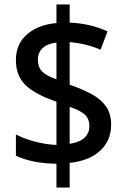

<svg xmlns="http://www.w3.org/2000/svg" viewBox="-20 -845 564 857"><path d="M232 -114Q122 -116 51 -150V-245Q84 -227 134 -213.5Q184 -200 232 -198V-391Q134 -425 92.5 -466.5Q51 -508 51 -577Q51 -649 101 -692Q151 -735 232 -742V-825H291V-744Q339 -742 381 -732Q423 -722 460 -705L429 -623Q364 -651 291 -657V-467Q348 -447 389.5 -424.5Q431 -402 453.5 -369.5Q476 -337 476 -288Q476 -219 428.5 -173.5Q381 -128 291 -118V-8H232ZM232 -655Q191 -650 170 -630Q149 -610 149 -579Q149 -546 167.5 -526.5Q186 -507 232 -491ZM291 -203Q336 -210 357.5 -230.5Q379 -251 379 -282Q379 -314 359 -333Q339 -352 291 -368Z"/></svg>

Font: Noto Sans Malayalam UI SemiCondensed Medium
Style: Regular
Weight: 500
Width: 4
Designer: Jelle Bosma - Monotype Design Team
Foundry: Monotype Imaging Inc.
Version: Version 2.104; ttfautohint (v1.8.4.7-5d5b)